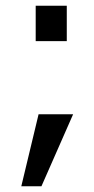

<svg xmlns="http://www.w3.org/2000/svg" viewBox="-20 -520 328 667"><path d="M212 -377H104V-500H212ZM234 -123 124 127H54L114 -123Z"/></svg>

Font: Mingzat
Style: Regular
Weight: 400
Designer: Jason Glavy (Lepcha), Lorna Priest (Lepcha additions), Walt Agee (Sophia), Victor Gaultney (Sophia)
Foundry: SIL International
Version: Version 0.100